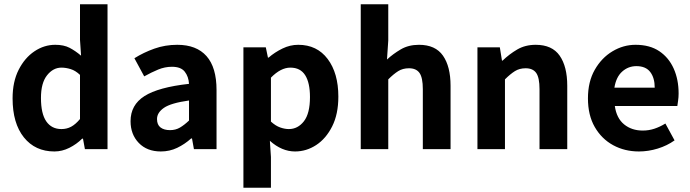

<svg xmlns="http://www.w3.org/2000/svg" viewBox="-20 -699 3236 900"><path d="M235 11Q145 11 92 -55Q39 -121 39 -238Q39 -316 67.5 -372Q96 -428 141.5 -458.5Q187 -489 239 -489Q279 -489 306 -475Q333 -461 360 -438L355 -512V-679H484V0H378L369 -49H365Q339 -23 305 -6Q271 11 235 11ZM268 -94Q293 -94 313.5 -105Q334 -116 355 -141V-348Q334 -368 311.5 -375Q289 -382 268 -382Q229 -382 200.5 -346Q172 -310 172 -240Q172 -166 197 -130Q222 -94 268 -94Z M734 11Q669 11 630.5 -29Q592 -69 592 -131Q592 -207 657 -248.5Q722 -290 866 -306Q864 -340 846 -363Q828 -386 786 -386Q753 -386 721.5 -373Q690 -360 656 -341L610 -426Q653 -453 703.5 -471Q754 -489 811 -489Q901 -489 948 -436Q995 -383 995 -277V0H889L880 -50H876Q846 -23 810.5 -6Q775 11 734 11ZM777 -89Q803 -89 823.5 -101Q844 -113 866 -134V-228Q781 -216 748.5 -193.5Q716 -171 716 -141Q716 -114 732.5 -101.5Q749 -89 777 -89Z M1121 181V-477H1226L1236 -429H1239Q1268 -454 1304 -471.5Q1340 -489 1378 -489Q1466 -489 1516 -422.5Q1566 -356 1566 -246Q1566 -164 1537 -106.5Q1508 -49 1462 -19Q1416 11 1363 11Q1301 11 1245 -39L1250 37V181ZM1334 -94Q1376 -94 1404.5 -130.5Q1433 -167 1433 -244Q1433 -311 1410.5 -346.5Q1388 -382 1341 -382Q1296 -382 1250 -335V-129Q1272 -109 1293.5 -101.5Q1315 -94 1334 -94Z M1671 0V-679H1800V-509L1794 -420Q1822 -446 1858.5 -467.5Q1895 -489 1944 -489Q2021 -489 2056.5 -438Q2092 -387 2092 -297V0H1962V-281Q1962 -335 1946.5 -357Q1931 -379 1897 -379Q1868 -379 1846.5 -365.5Q1825 -352 1800 -327V0Z M2218 0V-477H2323L2333 -415H2336Q2367 -445 2404.5 -467Q2442 -489 2491 -489Q2568 -489 2603.5 -438Q2639 -387 2639 -297V0H2509V-281Q2509 -335 2493.5 -357Q2478 -379 2444 -379Q2415 -379 2393.5 -365.5Q2372 -352 2347 -327V0Z M2975 11Q2908 11 2854 -18.5Q2800 -48 2768 -103.5Q2736 -159 2736 -238Q2736 -316 2768 -372Q2800 -428 2851 -458.5Q2902 -489 2959 -489Q3026 -489 3070.5 -459Q3115 -429 3138 -377.5Q3161 -326 3161 -261Q3161 -243 3158.5 -226.5Q3156 -210 3155 -202H2862Q2870 -145 2905.5 -116Q2941 -87 2993 -87Q3021 -87 3047 -95.5Q3073 -104 3099 -120L3142 -41Q3107 -16 3063 -2.5Q3019 11 2975 11ZM2860 -288H3049Q3049 -334 3028 -361.5Q3007 -389 2963 -389Q2925 -389 2896.5 -363.5Q2868 -338 2860 -288Z"/></svg>

Font: Narnoor
Style: Bold
Weight: 700
Designer: S. Sridhar Murthy
Foundry: SIL International
Version: Version 3.000